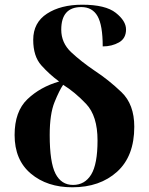

<svg xmlns="http://www.w3.org/2000/svg" viewBox="-20 -785 631 815"><path d="M287 10Q404 10 477 -56Q550 -122 550 -247Q550 -342 495.5 -394Q441 -446 383 -484Q324 -524 282 -563.5Q240 -603 240 -659Q240 -755 325 -755Q372 -755 394 -716.5Q416 -678 416 -588Q455 -588 485 -605Q515 -622 515 -660Q515 -696 471.5 -730.5Q428 -765 329 -765Q238 -765 179.5 -727Q121 -689 121 -616Q121 -546 155.5 -507.5Q190 -469 231 -439Q151 -416 96.5 -364Q42 -312 42 -212Q42 -106 111 -48Q180 10 287 10ZM290 0Q240 0 215.5 -48Q191 -96 191 -212Q191 -301 211.5 -351.5Q232 -402 248 -425Q297 -395 345.5 -344Q394 -293 394 -189Q394 -88 367 -44Q340 0 290 0Z"/></svg>

Font: Noto Serif Display SemiCondensed Extra
Style: Regular
Weight: 800
Width: 4
Designer: Monotype Design Team
Foundry: Monotype Imaging Inc.
Version: Version 1.900